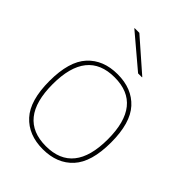

<svg xmlns="http://www.w3.org/2000/svg" viewBox="-220 -855 974 974"><g transform="rotate(45 267.0 -368.0)"><path d="M267 -502Q69 -502 69 -255Q69 -8 267 -8Q465 -8 465 -255Q465 -502 267 -502ZM105 -50.5Q46 -115 46 -255Q46 -395 105 -459.5Q164 -524 267 -524Q370 -524 429 -459.5Q488 -395 488 -255Q488 -115 429 -50.5Q370 14 267 14Q164 14 105 -50.5ZM162 -748V-750H196L365 -602V-600H337Z"/></g></svg>

Font: Nacelle Thin
Style: Regular
Weight: 100
Designer: Sora Sagano
Foundry: Sora Sagano
Version: Version 1.000;FEAKit 1.0